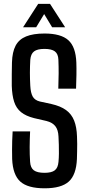

<svg xmlns="http://www.w3.org/2000/svg" viewBox="-20 -984 468 1011"><path d="M215 7.5Q126 7.5 86.8 -28Q47.5 -63.5 44 -146.5Q43.5 -171.5 43.5 -195Q43.5 -218.5 44.2 -242.2Q45 -266 46.5 -292H138.5Q136.5 -249.5 136.2 -210Q136 -170.5 138.5 -132Q140.5 -100.5 158.2 -87.2Q176 -74 214.5 -74Q251.5 -74 268.5 -87.2Q285.5 -100.5 288 -132Q290 -152.5 290.2 -175.5Q290.5 -198.5 289.8 -221.5Q289 -244.5 288 -265Q286.5 -300.5 271.2 -319.8Q256 -339 224.5 -347L159.5 -362Q116 -373 90.8 -393.5Q65.5 -414 54.5 -448Q43.5 -482 42 -532Q41.5 -562 42 -592.8Q42.5 -623.5 43 -655Q44.5 -710 62.2 -743.5Q80 -777 117.5 -792.2Q155 -807.5 214.5 -807.5Q301 -807.5 340 -772.2Q379 -737 382 -654.5Q383 -625.5 382.5 -589.8Q382 -554 380.5 -517H287Q288.5 -560 288.8 -596.8Q289 -633.5 287.5 -669Q286.5 -700 269.2 -713.2Q252 -726.5 214 -726.5Q176.5 -726.5 159.2 -713.2Q142 -700 139.5 -669Q137.5 -633.5 137.5 -600.5Q137.5 -567.5 139.5 -532Q141.5 -494.5 152.5 -475.2Q163.5 -456 190 -449.5L250 -436.5Q299 -425.5 328 -404.2Q357 -383 370.5 -348.8Q384 -314.5 385.5 -265Q386.5 -246.5 386.5 -226Q386.5 -205.5 386 -185Q385.5 -164.5 385 -146.5Q381.5 -63.5 342.2 -28Q303 7.5 215 7.5ZM101.5 -840.5 181 -963.5H243.5L323 -840.5H254.5L212.5 -910L170.5 -840.5Z"/></svg>

Font: Big Shoulders Text Thin SemiBold
Style: Regular
Weight: 600
Version: Version 2.002